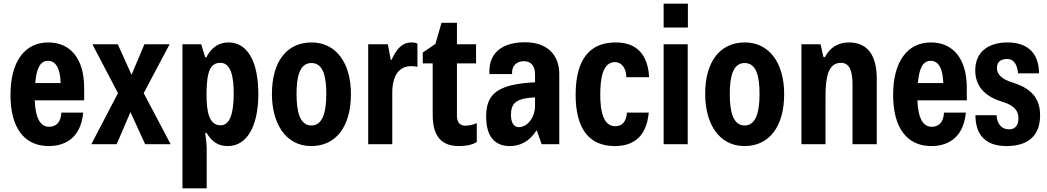

<svg xmlns="http://www.w3.org/2000/svg" viewBox="-20 -785 5700 1045"><path d="M438 -308C438 -464 364 -554 243 -554C113 -554 37 -448 37 -268C37 -91 111 10 245 10C314 10 418 -17 433 -172H314C311 -115 282 -95 247 -95C202 -95 173 -137 169 -239H438ZM172 -333C178 -411 198 -454 242 -454C283 -454 308 -413 310 -333Z M477 0H615L690 -175L770 0H909L762 -278L903 -544H766L696 -378L621 -544H483L622 -278Z M973 240H1105V18C1105 9 1103 -18 1097 -62H1104C1136 -9 1172 10 1220 10C1324 10 1386 -98 1386 -273C1386 -452 1326 -554 1224 -554C1171 -554 1131 -527 1103 -473H1097L1075 -544H973ZM1181 -103C1116 -103 1104 -180 1104 -274C1105 -396 1124 -443 1180 -443C1239 -443 1252 -362 1252 -275C1252 -160 1228 -103 1181 -103Z M1674 10C1808 10 1890 -95 1890 -273C1890 -445 1807 -554 1676 -554C1540 -554 1460 -449 1460 -273C1460 -117 1532 10 1674 10ZM1675 -102C1610 -102 1594 -182 1594 -273C1594 -363 1609 -442 1675 -442C1741 -442 1756 -364 1756 -273C1756 -159 1729 -102 1675 -102Z M1984 0H2115V-280C2115 -374 2152 -425 2219 -425C2232 -425 2244 -423 2252 -421V-547C2244 -552 2231 -554 2219 -554C2174 -554 2141 -526 2111 -459H2107L2091 -544H1984Z M2477 10C2520 10 2553 2 2575 -12V-115C2553 -105 2532 -101 2513 -101C2483 -101 2467 -119 2467 -156V-440H2571V-544H2467V-661H2383L2350 -546L2281 -499V-440H2335V-160C2335 -46 2381 10 2477 10Z M2755 10C2812 10 2862 -16 2899 -74H2902L2928 0H3024V-381C3024 -487 2958 -555 2838 -555C2714 -555 2637 -498 2644 -382H2767C2764 -429 2794 -452 2831 -452C2870 -452 2892 -426 2892 -381V-337C2678 -327 2626 -267 2626 -150C2626 -43 2672 10 2755 10ZM2804 -93C2780 -93 2761 -113 2761 -159C2761 -223 2788 -250 2892 -255V-209C2892 -146 2851 -93 2804 -93Z M3326 10C3406 10 3497 -21 3511 -172H3392C3389 -121 3364 -98 3329 -98C3263 -98 3247 -180 3247 -270C3247 -362 3262 -447 3327 -447C3360 -447 3388 -419 3389 -365H3513C3504 -527 3405 -554 3331 -554C3188 -554 3113 -460 3113 -269C3113 -86 3185 10 3326 10Z M3592 -635H3724V-765H3592ZM3592 0H3723V-544H3592Z M4032 10C4166 10 4248 -95 4248 -273C4248 -445 4165 -554 4034 -554C3898 -554 3818 -449 3818 -273C3818 -117 3890 10 4032 10ZM4033 -102C3968 -102 3952 -182 3952 -273C3952 -363 3967 -442 4033 -442C4099 -442 4114 -364 4114 -273C4114 -159 4087 -102 4033 -102Z M4342 0H4473V-261C4473 -361 4486 -443 4557 -443C4602 -443 4620 -403 4620 -324V0H4752V-355C4752 -485 4702 -554 4600 -554C4540 -554 4495 -524 4470 -474H4462L4446 -544H4342Z M5242 -308C5242 -464 5168 -554 5047 -554C4917 -554 4841 -448 4841 -268C4841 -91 4915 10 5049 10C5118 10 5222 -17 5237 -172H5118C5115 -115 5086 -95 5051 -95C5006 -95 4977 -137 4973 -239H5242ZM4976 -333C4982 -411 5002 -454 5046 -454C5087 -454 5112 -413 5114 -333Z M5458 10C5577 10 5641 -47 5641 -158C5641 -251 5590 -304 5499 -333C5422 -356 5406 -386 5406 -416C5406 -451 5431 -464 5462 -464C5496 -464 5516 -437 5521 -386H5635C5635 -485 5583 -554 5464 -554C5366 -554 5288 -508 5288 -402C5288 -324 5331 -263 5433 -232C5506 -210 5523 -178 5523 -141C5523 -98 5501 -81 5472 -81C5434 -81 5407 -107 5404 -158H5289C5289 -48 5347 10 5458 10Z"/></svg>

Font: Kathrein 77 Bold Condensed
Style: Regular
Weight: 700
Width: 3
Designer: Lazydogs Typefoundry, based on Open Sans by Ascender Corporation
Foundry: Lazydogs Typefoundry
Version: Version 1.003;PS 001.003;hotconv 1.0.88;makeotf.lib2.5.64775